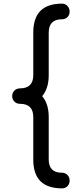

<svg xmlns="http://www.w3.org/2000/svg" viewBox="-20 -802 422 1056"><path d="M321 234Q163 234 163 76V-158Q163 -231 90 -231Q72 -231 59.5 -243Q47 -255 47 -273Q47 -292 59.5 -304Q72 -316 90 -316Q163 -316 163 -389V-623Q163 -782 321 -782Q339 -782 351 -769Q363 -756 363 -738Q363 -720 351 -708Q339 -696 321 -696Q248 -696 248 -623V-389Q248 -352 239 -323.5Q230 -295 212 -273Q248 -231 248 -158V76Q248 148 321 148Q339 148 351 160.5Q363 173 363 191Q363 210 351 222Q339 234 321 234Z"/></svg>

Font: Comfortaa Medium
Style: Regular
Weight: 500
Designer: Johan Aakerlund
Foundry: Johan Aakerlund
Version: Version 3.104; ttfautohint (v1.8.1.43-b0c9)